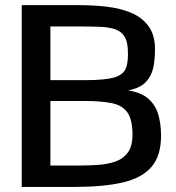

<svg xmlns="http://www.w3.org/2000/svg" viewBox="-20 -735 692 755"><path d="M65.4 0V-714.8H291Q346.2 -714.8 399.4 -708.7Q452.6 -702.6 495.4 -684.8Q538.1 -667 563.7 -632.6Q589.4 -598.1 589.4 -542Q589.8 -503.4 582.8 -469.5Q575.7 -435.5 553 -411.9Q530.3 -388.2 483.4 -379.4Q535.2 -371.6 563.2 -346.9Q591.3 -322.3 602.3 -284.9Q613.3 -247.6 613.3 -201.7Q613.3 -121.6 575 -77.9Q536.6 -34.2 460.9 -17.1Q385.3 0 273.4 0ZM178.2 -84H284.2Q324.7 -84 363.3 -86.4Q401.9 -88.9 433.1 -99.6Q464.4 -110.4 482.7 -135.3Q501 -160.2 501 -205.1Q501 -265.1 480.7 -293.2Q460.4 -321.3 418.7 -329.6Q377 -337.9 312 -337.9H178.2ZM178.2 -419.9H317.4Q392.6 -419.9 429 -430.4Q465.3 -440.9 475.6 -468Q485.8 -495.1 482.4 -544.9Q480 -578.1 466.6 -595.9Q453.1 -613.8 429.2 -621.1Q405.3 -628.4 371.3 -629.6Q337.4 -630.9 294.4 -630.9H178.2Z"/></svg>

Font: Pontano Sans
Style: Bold
Weight: 700
Designer: Vernon Adams
Foundry: Vernon Adams
Version: Version 2.001